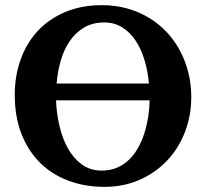

<svg xmlns="http://www.w3.org/2000/svg" viewBox="-20 -707 796 743"><path d="M196.8 -318.8Q198.7 -268.1 210.2 -219.2Q221.7 -170.4 243.2 -132.1Q264.6 -93.8 297.1 -70.3Q329.6 -46.9 374 -46.9Q406.7 -46.9 432.9 -58.1Q459 -69.3 479.5 -89.1Q500 -108.9 514.6 -135.3Q529.3 -161.6 538.8 -191.9Q548.3 -222.2 553.5 -254.6Q558.6 -287.1 559.1 -318.8ZM556.2 -383.8Q551.8 -433.6 538.6 -476.6Q525.4 -519.5 503.7 -551.5Q481.9 -583.5 451.9 -601.8Q421.9 -620.1 383.8 -620.1Q337.9 -620.1 304.7 -600.1Q271.5 -580.1 249.3 -547.1Q227.1 -514.2 214.8 -471.4Q202.6 -428.7 199.2 -383.8ZM720.2 -332Q720.2 -260.3 696 -197Q671.9 -133.8 627.4 -86.4Q583 -39.1 521 -11.5Q459 16.1 383.8 16.1Q309.1 16.1 245.4 -7.6Q181.6 -31.2 135.5 -76.7Q89.4 -122.1 63.2 -188.5Q37.1 -254.9 37.1 -339.8Q37.1 -413.6 60.1 -477.3Q83 -541 126.2 -587.4Q169.4 -633.8 232.2 -660.4Q294.9 -687 375 -687Q426.8 -687 472.7 -674.1Q518.6 -661.1 556.9 -637.9Q595.2 -614.7 625.5 -582.3Q655.8 -549.8 676.8 -510.3Q697.8 -470.7 709 -425.5Q720.2 -380.4 720.2 -332Z"/></svg>

Font: Charis SIL Afr
Style: Bold
Weight: 700
Foundry: SIL International
Version: Version 5.000